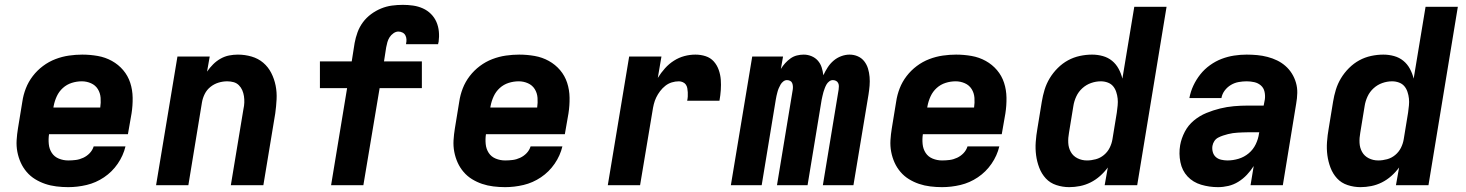

<svg xmlns="http://www.w3.org/2000/svg" viewBox="-20 -763 6040 791"><path d="M261 8Q237 8 212.5 5Q188 2 166 -5.5Q144 -13 124.5 -25Q105 -37 90 -54.5Q75 -72 65.5 -93Q56 -114 51.5 -137.5Q47 -161 48.5 -185.5Q50 -210 54 -234L72 -344Q76 -372 86.5 -399Q97 -426 115 -449.5Q133 -473 157 -491Q181 -509 208.5 -519.5Q236 -530 264 -534Q292 -538 319 -538Q351 -538 382.5 -532.5Q414 -527 441 -512Q468 -497 487.5 -474Q507 -451 516.5 -422Q526 -393 526.5 -360.5Q527 -328 522 -296L507 -210H182Q179 -190 181 -169.5Q183 -149 193.5 -133Q204 -117 222.5 -109.5Q241 -102 261 -102Q277 -102 292.5 -104Q308 -106 323 -113Q338 -120 349.5 -132Q361 -144 366 -160H497Q488 -122 465 -88.5Q442 -55 408.5 -32.5Q375 -10 337 -1Q299 8 261 8ZM393 -320Q396 -340 394.5 -360Q393 -380 383 -396Q373 -412 355 -420Q337 -428 317 -428Q296 -428 275.5 -421.5Q255 -415 239 -400.5Q223 -386 214 -366.5Q205 -347 201 -326L200 -320Z M623 0 711 -530H844L833 -468Q844 -484 858 -498Q872 -512 889 -521.5Q906 -531 924 -534.5Q942 -538 960 -538Q989 -538 1016.5 -530Q1044 -522 1064.5 -504.5Q1085 -487 1097.5 -462.5Q1110 -438 1115.5 -410.5Q1121 -383 1119.5 -354Q1118 -325 1114 -296L1065 0H931L983 -314Q986 -327 986.5 -340.5Q987 -354 985 -367Q983 -380 978 -391.5Q973 -403 964 -412Q955 -421 942.5 -424.5Q930 -428 916 -428Q898 -428 880 -422.5Q862 -417 847 -405Q832 -393 823.5 -376Q815 -359 812 -341L756 0Z M1344 0 1410 -400H1298V-510H1429L1441 -586Q1445 -608 1453 -630Q1461 -652 1475 -671Q1489 -690 1508.5 -704.5Q1528 -719 1550 -728Q1572 -737 1594.5 -740Q1617 -743 1640 -743Q1661 -743 1682 -740Q1703 -737 1722 -728.5Q1741 -720 1755.5 -705.5Q1770 -691 1778 -672.5Q1786 -654 1788 -633Q1790 -612 1787 -590Q1786 -588 1785.5 -585.5Q1785 -583 1785 -581H1653Q1653 -582 1653 -582.5Q1653 -583 1653 -584Q1655 -592 1654.5 -601Q1654 -610 1650 -617.5Q1646 -625 1638 -629Q1630 -633 1621 -633Q1611 -633 1601 -626Q1591 -619 1585 -609.5Q1579 -600 1576 -589.5Q1573 -579 1571 -568L1562 -510H1718V-400H1544L1477 0Z M2061 8Q2037 8 2012.5 5Q1988 2 1966 -5.5Q1944 -13 1924.5 -25Q1905 -37 1890 -54.5Q1875 -72 1865.5 -93Q1856 -114 1851.5 -137.5Q1847 -161 1848.5 -185.5Q1850 -210 1854 -234L1872 -344Q1876 -372 1886.5 -399Q1897 -426 1915 -449.5Q1933 -473 1957 -491Q1981 -509 2008.5 -519.5Q2036 -530 2064 -534Q2092 -538 2119 -538Q2151 -538 2182.5 -532.5Q2214 -527 2241 -512Q2268 -497 2287.5 -474Q2307 -451 2316.5 -422Q2326 -393 2326.5 -360.5Q2327 -328 2322 -296L2307 -210H1982Q1979 -190 1981 -169.5Q1983 -149 1993.5 -133Q2004 -117 2022.5 -109.5Q2041 -102 2061 -102Q2077 -102 2092.5 -104Q2108 -106 2123 -113Q2138 -120 2149.5 -132Q2161 -144 2166 -160H2297Q2288 -122 2265 -88.5Q2242 -55 2208.5 -32.5Q2175 -10 2137 -1Q2099 8 2061 8ZM2193 -320Q2196 -340 2194.5 -360Q2193 -380 2183 -396Q2173 -412 2155 -420Q2137 -428 2117 -428Q2096 -428 2075.5 -421.5Q2055 -415 2039 -400.5Q2023 -386 2014 -366.5Q2005 -347 2001 -326L2000 -320Z M2484 0 2572 -530H2705L2690 -442Q2703 -463 2719.5 -481.5Q2736 -500 2756.5 -513Q2777 -526 2799.5 -532Q2822 -538 2845 -538Q2867 -538 2887 -531.5Q2907 -525 2920.5 -510Q2934 -495 2941 -475Q2948 -455 2949.5 -434.5Q2951 -414 2949.5 -392Q2948 -370 2944 -348H2811Q2813 -357 2813.5 -365.5Q2814 -374 2813.5 -383Q2813 -392 2811.5 -400Q2810 -408 2805.5 -414.5Q2801 -421 2793 -424.5Q2785 -428 2777 -428Q2762 -428 2747.5 -423.5Q2733 -419 2721 -409.5Q2709 -400 2699.5 -387.5Q2690 -375 2683.5 -361.5Q2677 -348 2673.5 -333.5Q2670 -319 2668 -305L2617 0Z M2991 0 3079 -530H3206L3197 -479Q3205 -492 3215 -503Q3225 -514 3237 -522.5Q3249 -531 3263 -534.5Q3277 -538 3291 -538Q3308 -538 3323.5 -531.5Q3339 -525 3349.5 -513Q3360 -501 3365 -485.5Q3370 -470 3372 -453Q3380 -470 3390 -485.5Q3400 -501 3414 -513Q3428 -525 3445.5 -531.5Q3463 -538 3480 -538Q3498 -538 3514 -531Q3530 -524 3540.5 -510.5Q3551 -497 3556 -480.5Q3561 -464 3562.5 -446Q3564 -428 3562.5 -410Q3561 -392 3558 -373L3496 0H3370L3435 -394Q3436 -401 3436 -408Q3436 -415 3433 -421Q3430 -427 3424 -430Q3418 -433 3411 -433Q3403 -433 3396 -427.5Q3389 -422 3385 -415Q3381 -408 3378 -400Q3375 -392 3372.5 -384Q3370 -376 3368.5 -368Q3367 -360 3365 -352L3307 0H3181L3246 -394Q3247 -401 3246.5 -408Q3246 -415 3243.5 -421Q3241 -427 3235 -430Q3229 -433 3222 -433Q3214 -433 3207 -427.5Q3200 -422 3196 -415Q3192 -408 3188.5 -400Q3185 -392 3183 -384Q3181 -376 3179 -368Q3177 -360 3176 -352L3118 0Z M3861 8Q3837 8 3812.5 5Q3788 2 3766 -5.5Q3744 -13 3724.5 -25Q3705 -37 3690 -54.5Q3675 -72 3665.5 -93Q3656 -114 3651.5 -137.5Q3647 -161 3648.5 -185.5Q3650 -210 3654 -234L3672 -344Q3676 -372 3686.5 -399Q3697 -426 3715 -449.5Q3733 -473 3757 -491Q3781 -509 3808.5 -519.5Q3836 -530 3864 -534Q3892 -538 3919 -538Q3951 -538 3982.5 -532.5Q4014 -527 4041 -512Q4068 -497 4087.5 -474Q4107 -451 4116.5 -422Q4126 -393 4126.5 -360.5Q4127 -328 4122 -296L4107 -210H3782Q3779 -190 3781 -169.5Q3783 -149 3793.5 -133Q3804 -117 3822.5 -109.5Q3841 -102 3861 -102Q3877 -102 3892.5 -104Q3908 -106 3923 -113Q3938 -120 3949.5 -132Q3961 -144 3966 -160H4097Q4088 -122 4065 -88.5Q4042 -55 4008.5 -32.5Q3975 -10 3937 -1Q3899 8 3861 8ZM3993 -320Q3996 -340 3994.5 -360Q3993 -380 3983 -396Q3973 -412 3955 -420Q3937 -428 3917 -428Q3896 -428 3875.5 -421.5Q3855 -415 3839 -400.5Q3823 -386 3814 -366.5Q3805 -347 3801 -326L3800 -320Z M4385 8Q4358 8 4332 -0.5Q4306 -9 4288.5 -28Q4271 -47 4261.5 -72Q4252 -97 4248.5 -123.5Q4245 -150 4247 -178Q4249 -206 4254 -234L4272 -344Q4276 -369 4283.5 -393.5Q4291 -418 4304.5 -440.5Q4318 -463 4337.5 -482.5Q4357 -502 4380 -514.5Q4403 -527 4428.5 -532.5Q4454 -538 4479 -538Q4502 -538 4523.5 -532Q4545 -526 4561.5 -512.5Q4578 -499 4588.5 -479.5Q4599 -460 4604 -439L4653 -735H4786L4665 0H4531L4544 -73Q4530 -54 4512 -38Q4494 -22 4473 -11.5Q4452 -1 4429.5 3.5Q4407 8 4385 8ZM4458 -102Q4476 -102 4494.5 -107Q4513 -112 4528 -124.5Q4543 -137 4551.5 -154Q4560 -171 4563 -189L4581 -299Q4583 -314 4584.5 -328.5Q4586 -343 4584.5 -357Q4583 -371 4578.5 -384.5Q4574 -398 4565.5 -408Q4557 -418 4543.5 -423Q4530 -428 4515 -428Q4495 -428 4475 -421Q4455 -414 4439 -399.5Q4423 -385 4414 -365.5Q4405 -346 4402 -326L4384 -216Q4380 -195 4381 -174.5Q4382 -154 4391.5 -137Q4401 -120 4419 -111Q4437 -102 4458 -102Z M4998 8Q4962 8 4928.5 -2Q4895 -12 4872.5 -36Q4850 -60 4843 -95Q4836 -130 4842 -165Q4847 -193 4861 -220Q4875 -247 4898.5 -266.5Q4922 -286 4950 -297.5Q4978 -309 5006.5 -316Q5035 -323 5063.5 -325.5Q5092 -328 5120 -328H5186L5191 -354Q5193 -370 5189.5 -385.5Q5186 -401 5174.5 -411Q5163 -421 5147.5 -424.5Q5132 -428 5116 -428Q5100 -428 5083 -425Q5066 -422 5051 -413Q5036 -404 5025.5 -390Q5015 -376 5012 -359H4880Q4885 -386 4896.5 -410.5Q4908 -435 4925 -456.5Q4942 -478 4965 -494.5Q4988 -511 5013 -520.5Q5038 -530 5064 -534Q5090 -538 5116 -538Q5138 -538 5159.5 -536Q5181 -534 5202 -528.5Q5223 -523 5241.5 -514Q5260 -505 5275.5 -491.5Q5291 -478 5302 -460.5Q5313 -443 5319 -422.5Q5325 -402 5324.5 -380Q5324 -358 5320 -336L5265 0H5132L5145 -79Q5133 -60 5117 -43Q5101 -26 5081.5 -14Q5062 -2 5040.5 3Q5019 8 4998 8ZM5037 -102Q5060 -102 5083 -109Q5106 -116 5124.5 -131.5Q5143 -147 5153.5 -169Q5164 -191 5167 -214L5168 -218H5120Q5110 -218 5099.5 -217.5Q5089 -217 5079 -216.5Q5069 -216 5059 -214.5Q5049 -213 5039 -210.5Q5029 -208 5018.5 -204.5Q5008 -201 4998.5 -196Q4989 -191 4983 -182Q4977 -173 4975 -162Q4973 -149 4976.5 -136.5Q4980 -124 4989 -116Q4998 -108 5011 -105Q5024 -102 5037 -102Z M5585 8Q5558 8 5532 -0.5Q5506 -9 5488.5 -28Q5471 -47 5461.5 -72Q5452 -97 5448.5 -123.5Q5445 -150 5447 -178Q5449 -206 5454 -234L5472 -344Q5476 -369 5483.5 -393.5Q5491 -418 5504.5 -440.5Q5518 -463 5537.5 -482.5Q5557 -502 5580 -514.5Q5603 -527 5628.5 -532.5Q5654 -538 5679 -538Q5702 -538 5723.5 -532Q5745 -526 5761.5 -512.5Q5778 -499 5788.5 -479.5Q5799 -460 5804 -439L5853 -735H5986L5865 0H5731L5744 -73Q5730 -54 5712 -38Q5694 -22 5673 -11.5Q5652 -1 5629.5 3.5Q5607 8 5585 8ZM5658 -102Q5676 -102 5694.5 -107Q5713 -112 5728 -124.5Q5743 -137 5751.5 -154Q5760 -171 5763 -189L5781 -299Q5783 -314 5784.5 -328.5Q5786 -343 5784.5 -357Q5783 -371 5778.5 -384.5Q5774 -398 5765.5 -408Q5757 -418 5743.5 -423Q5730 -428 5715 -428Q5695 -428 5675 -421Q5655 -414 5639 -399.5Q5623 -385 5614 -365.5Q5605 -346 5602 -326L5584 -216Q5580 -195 5581 -174.5Q5582 -154 5591.5 -137Q5601 -120 5619 -111Q5637 -102 5658 -102Z"/></svg>

Font: Iosevka Curly XBdExObl
Style: Regular
Weight: 800
Width: 7
Italic angle: -9°
Monospace: yes
Designer: Belleve Invis
Foundry: Belleve Invis
Version: Version 11.1.0; ttfautohint (v1.8.3)